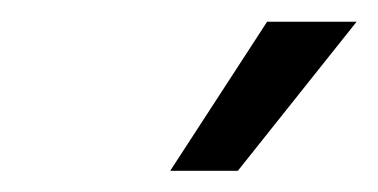

<svg xmlns="http://www.w3.org/2000/svg" viewBox="-20 -903 354 180"><path d="M139.6 -742.9 230.4 -882.6H314.3L203 -742.9Z"/></svg>

Font: Mona Sans
Style: Italic
Weight: 200
Italic angle: -11.6951°
Designer: Deni Anggara
Foundry: GitHub
Version: Version 2.000